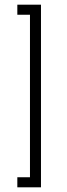

<svg xmlns="http://www.w3.org/2000/svg" viewBox="-20 -760 287 820"><path d="M155 40H54V-3H108V-697H54V-740H155Z"/></svg>

Font: Raleway
Style: Light
Weight: 300
Designer: Matt McInerney, Pablo Impallari, Rodrigo Fuenzalida
Foundry: Matt McInerney, Pablo Impallari, Rodrigo Fuenzalida
Version: Version 3.000